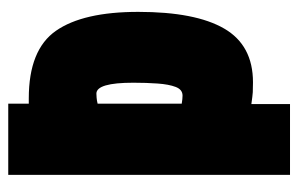

<svg xmlns="http://www.w3.org/2000/svg" viewBox="-152 -588 740 477"><g transform="rotate(-90 218.5 -350.0)"><path d="M22 0V-700H199V-649H212Q333 -649 380 -581.5Q427 -514 427 -377Q427 -235 385.5 -163.5Q344 -92 252 -92Q236 -92 227.5 -92.5Q219 -93 198 -96V0ZM219 -267Q234 -267 240.5 -284Q247 -301 249 -329Q251 -357 251 -389Q251 -481 224 -481Q221 -481 214 -480.5Q207 -480 199 -478V-269Q206 -268 210 -267.5Q214 -267 219 -267Z"/></g></svg>

Font: Georama ExtraCondensed Black
Style: Regular
Weight: 900
Width: 2
Designer: Jean-Baptiste Levee
Foundry: Production Type
Version: Version 1.000